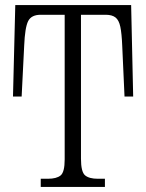

<svg xmlns="http://www.w3.org/2000/svg" viewBox="-20 -734 574 754"><path d="M140 0V-32H168Q202 -32 218 -45Q234 -58 234 -108V-676H140Q103 -676 90.5 -651Q78 -626 75 -555L65 -355H31L40 -714H495L503 -355H469L460 -554Q458 -603 452.5 -629Q447 -655 433.5 -665.5Q420 -676 395 -676H298V-111Q298 -59 314 -45.5Q330 -32 364 -32H392V0Z"/></svg>

Font: Noto Serif Condensed Light
Style: Regular
Weight: 300
Width: 3
Designer: Monotype Design Team
Foundry: Monotype Imaging Inc.
Version: Version 2.013